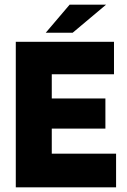

<svg xmlns="http://www.w3.org/2000/svg" viewBox="-20 -807 545 827"><path d="M480 0H48V-627H471V-487H203V-383H434V-253H203V-145H480ZM437 -787 293 -666H177L280 -787Z"/></svg>

Font: Blinker
Style: Regular
Weight: 400
Designer: Juergen Huber
Foundry: supertype
Version: 1.017